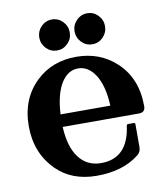

<svg xmlns="http://www.w3.org/2000/svg" viewBox="-83 -806 766 885"><g transform="rotate(-10 299.5 -363.0)"><path d="M313 -663.1Q313 -692.9 334 -713.9Q355 -735.8 384.5 -735.8Q414.1 -735.8 434.8 -714.4Q455.6 -692.9 455.6 -663.3Q455.6 -633.8 434.8 -612.3Q414.1 -590.8 384.3 -590.8Q354.5 -590.8 333.7 -612.3Q313 -633.8 313 -663.1ZM219.2 -590.8Q189.5 -590.8 168.7 -612.3Q147.9 -633.8 147.9 -663.1Q147.9 -692.9 168.5 -713.9Q189.5 -735.8 219 -735.8Q248.5 -735.8 269.5 -714.4Q290.5 -692.9 290.5 -663.3Q290.5 -633.8 269.5 -612.3Q248.5 -590.8 219.2 -590.8ZM299.3 9.8Q184.1 9.8 112.8 -60.1Q29.3 -142.6 29.3 -268.6Q29.3 -397.9 112.8 -476.6Q187.5 -546.9 299.3 -546.9Q410.2 -546.9 485.8 -476.6Q569.3 -399.4 569.3 -268.6Q569.3 -239.3 540 -239.3H182.6Q187.5 -144.5 225.1 -95.2Q263.2 -44.4 329.1 -44.4Q454.6 -44.4 474.6 -192.9Q475.6 -200.2 481.9 -200.2H507.8Q515.1 -200.2 515.1 -192.9V-86.9Q515.1 -63.5 498.5 -50.8Q422.9 9.8 299.3 9.8ZM183.1 -297.9H416Q411.6 -394 377 -445.8Q345.2 -492.7 298.8 -492.7Q252.4 -492.7 221.7 -445.8Q188 -394 183.1 -297.9Z"/></g></svg>

Font: Simply Serif
Style: Bold
Weight: 700
Designer: Wojciech Kalinowski "wmk69" (wmk69@o2.pl)
Foundry: Wojciech Kalinowski "wmk69" (wmk69@o2.pl)
Version: Version 1.0.0; 2022-02-18